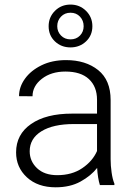

<svg xmlns="http://www.w3.org/2000/svg" viewBox="-20 -797 576 827"><path d="M410.2 0Q405.8 -13.7 402.6 -33.4Q399.4 -53.2 398.4 -73.7Q372.1 -40 327.1 -15.1Q282.2 9.8 219.7 9.8Q142.6 9.8 95.9 -33.2Q49.3 -76.2 49.3 -140.6Q49.3 -218.3 113.8 -262.9Q178.2 -307.6 290 -307.6H397.9V-367.2Q397.9 -423.8 363 -456.3Q328.1 -488.8 261.7 -488.8Q200.2 -488.8 160.2 -457.5Q120.1 -426.3 120.1 -382.3L62 -382.8Q62 -422.4 87.4 -457.8Q112.8 -493.2 158.4 -515.6Q204.1 -538.1 264.6 -538.1Q349.1 -538.1 402.8 -495.1Q456.5 -452.1 456.5 -366.2V-110.8Q456.5 -83.5 460.7 -54.2Q464.8 -24.9 472.7 -6.3V0ZM226.6 -42.5Q290 -42.5 334.5 -72.8Q378.9 -103 397.9 -146.5V-262.7H298.3Q208.5 -262.7 158.2 -231.4Q107.9 -200.2 107.9 -145.5Q107.9 -102.5 139.6 -72.5Q171.4 -42.5 226.6 -42.5ZM189.5 -684.1Q189.5 -723.1 216.6 -750.2Q243.7 -777.3 283.7 -777.3Q323.2 -777.3 350.6 -750.2Q377.9 -723.1 377.9 -684.1Q377.9 -644.5 350.6 -618.7Q323.2 -592.8 283.7 -592.8Q243.7 -592.8 216.6 -618.7Q189.5 -644.5 189.5 -684.1ZM226.6 -684.1Q226.6 -660.6 242.7 -644Q258.8 -627.4 283.7 -627.4Q308.6 -627.4 324.5 -643.8Q340.3 -660.2 340.3 -684.1Q340.3 -708.5 324.5 -725.3Q308.6 -742.2 283.7 -742.2Q258.8 -742.2 242.7 -725.3Q226.6 -708.5 226.6 -684.1Z"/></svg>

Font: Vazirmatn FD ExtraLight
Style: Regular
Weight: 200
Designer: Saber Rastikerdar
Foundry: Saber Rastikerdar
Version: Version 33.003